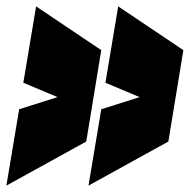

<svg xmlns="http://www.w3.org/2000/svg" viewBox="-49 -570 594 601"><path d="M11 -228 131 -266 24 -311 64 -550 268 -413 221 -127 -29 11ZM268 -228 388 -266 281 -311 321 -550 525 -413 478 -127 228 11Z"/></svg>

Font: Georama Semi Condensed Black
Style: Italic
Weight: 900
Width: 4
Italic angle: -9°
Designer: Jean-Baptiste Levee
Foundry: Production Type
Version: Version 1.000